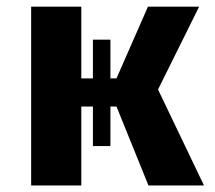

<svg xmlns="http://www.w3.org/2000/svg" viewBox="-20 -565 655 585"><path d="M74.9 0V-544.6H227.7V-326.2H263.1V-444.1H316.4V-326.2H334.9L430.8 -544.6H586.7L461.5 -292.3L601.5 0H432.3L334.9 -240.5H316.4V-120H263.1V-240.5H227.7V0Z"/></svg>

Font: FiraCode Nerd Font Mono
Style: Bold
Weight: 700
Monospace: yes
Designer: Carrois Corporate, Edenspiekermann AG, Nikita Prokopov
Foundry: Carrois Corporate, Edenspiekermann AG, Nikita Prokopov
Version: Version 6.002;Nerd Fonts 3.3.0